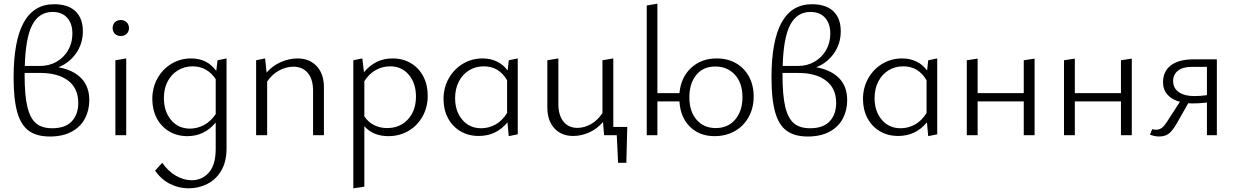

<svg xmlns="http://www.w3.org/2000/svg" viewBox="-20 -736 6723 1045"><path d="M466 -191Q466 -137 443 -92Q420 -47 371.5 -20Q323 7 251 7Q180 7 137 -24Q94 -55 74 -125Q54 -195 54 -314Q54 -713 274 -713Q351 -713 391 -674.5Q431 -636 431 -566Q431 -499 394.5 -446.5Q358 -394 298 -370Q379 -355 422.5 -310Q466 -265 466 -191ZM115 -377H198Q248 -377 288 -400Q328 -423 351 -463Q374 -503 374 -553Q374 -608 345.5 -639.5Q317 -671 266 -671Q193 -671 156 -601Q119 -531 115 -377ZM406 -176Q406 -255 351 -297Q296 -339 199 -339H114V-327Q114 -217 129 -154.5Q144 -92 176 -65Q208 -38 264 -38Q336 -38 371 -76Q406 -114 406 -176Z M593 -583Q593 -603 605.5 -615Q618 -627 638 -627Q657 -627 669.5 -614.5Q682 -602 682 -583Q682 -564 669.5 -552Q657 -540 638 -540Q618 -540 605.5 -552Q593 -564 593 -583ZM608 -408 667 -418V0H608Z M1213 -418V72Q1213 144 1184 193Q1155 242 1107.5 265.5Q1060 289 1006 289Q953 289 905.5 265Q858 241 824 193L863 150Q895 196 937.5 220.5Q980 245 1023 245Q1080 245 1117 203Q1154 161 1154 74V-69Q1092 5 1000 5Q944 5 900.5 -21Q857 -47 833 -93Q809 -139 809 -197Q809 -259 837 -309.5Q865 -360 913.5 -389Q962 -418 1020 -418Q1108 -418 1157 -350L1164 -408ZM1154 -115V-305Q1132 -339 1100 -357Q1068 -375 1029 -375Q984 -375 948 -353Q912 -331 892 -292Q872 -253 872 -203Q872 -130 911 -83Q950 -36 1014 -36Q1053 -36 1089.5 -55Q1126 -74 1154 -115Z M1743 -261V0H1684V-242Q1684 -304 1655.5 -338.5Q1627 -373 1576 -373Q1538 -373 1499.5 -352.5Q1461 -332 1434 -292V0H1374V-408L1423 -418L1431 -341Q1464 -379 1509.5 -398.5Q1555 -418 1599 -418Q1664 -418 1703.5 -376Q1743 -334 1743 -261Z M2308 -216Q2308 -153 2280 -102.5Q2252 -52 2203 -23.5Q2154 5 2094 5Q2011 5 1963 -49V280L1903 289V-408L1952 -418L1961 -343Q2023 -418 2116 -418Q2173 -418 2216.5 -392Q2260 -366 2284 -320Q2308 -274 2308 -216ZM2244 -211Q2244 -282 2205.5 -328.5Q2167 -375 2103 -375Q2063 -375 2026.5 -355.5Q1990 -336 1963 -294V-103Q1984 -71 2016 -55Q2048 -39 2087 -39Q2157 -39 2200.5 -86.5Q2244 -134 2244 -211Z M2798 -418V-5L2749 5L2742 -70Q2681 4 2586 4Q2529 4 2485.5 -22Q2442 -48 2418 -93.5Q2394 -139 2394 -197Q2394 -259 2422.5 -309.5Q2451 -360 2499.5 -389Q2548 -418 2607 -418Q2649 -418 2684 -401.5Q2719 -385 2743 -352L2749 -408ZM2740 -121V-299Q2696 -375 2613 -375Q2568 -375 2532.5 -353Q2497 -331 2477 -291.5Q2457 -252 2457 -202Q2457 -131 2496 -84.5Q2535 -38 2599 -38Q2640 -38 2676.5 -58Q2713 -78 2740 -121Z M3389 150H3344L3337 0H3268L3262 -72Q3229 -34 3186.5 -15Q3144 4 3099 4Q3036 4 2997.5 -37.5Q2959 -79 2959 -152V-408L3019 -418V-171Q3019 -109 3046.5 -74.5Q3074 -40 3123 -40Q3160 -40 3196.5 -60.5Q3233 -81 3259 -121V-408L3318 -418V-45H3394Z M4082 -211Q4082 -148 4054.5 -98.5Q4027 -49 3978.5 -22Q3930 5 3869 5Q3787 5 3735 -46.5Q3683 -98 3678 -184H3558V0H3500V-706L3558 -716V-229H3678Q3686 -315 3741.5 -366.5Q3797 -418 3881 -418Q3940 -418 3985.5 -392Q4031 -366 4056.5 -319Q4082 -272 4082 -211ZM4021 -207Q4021 -284 3980 -329Q3939 -374 3873 -374Q3807 -374 3769.5 -328Q3732 -282 3732 -207Q3732 -129 3771.5 -84Q3811 -39 3875 -39Q3943 -39 3982 -86Q4021 -133 4021 -207Z M4591 -191Q4591 -137 4568 -92Q4545 -47 4496.5 -20Q4448 7 4376 7Q4305 7 4262 -24Q4219 -55 4199 -125Q4179 -195 4179 -314Q4179 -713 4399 -713Q4476 -713 4516 -674.5Q4556 -636 4556 -566Q4556 -499 4519.5 -446.5Q4483 -394 4423 -370Q4504 -355 4547.5 -310Q4591 -265 4591 -191ZM4240 -377H4323Q4373 -377 4413 -400Q4453 -423 4476 -463Q4499 -503 4499 -553Q4499 -608 4470.5 -639.5Q4442 -671 4391 -671Q4318 -671 4281 -601Q4244 -531 4240 -377ZM4531 -176Q4531 -255 4476 -297Q4421 -339 4324 -339H4239V-327Q4239 -217 4254 -154.5Q4269 -92 4301 -65Q4333 -38 4389 -38Q4461 -38 4496 -76Q4531 -114 4531 -176Z M5081 -418V-5L5032 5L5025 -70Q4964 4 4869 4Q4812 4 4768.5 -22Q4725 -48 4701 -93.5Q4677 -139 4677 -197Q4677 -259 4705.5 -309.5Q4734 -360 4782.5 -389Q4831 -418 4890 -418Q4932 -418 4967 -401.5Q5002 -385 5026 -352L5032 -408ZM5023 -121V-299Q4979 -375 4896 -375Q4851 -375 4815.5 -353Q4780 -331 4760 -291.5Q4740 -252 4740 -202Q4740 -131 4779 -84.5Q4818 -38 4882 -38Q4923 -38 4959.5 -58Q4996 -78 5023 -121Z M5611 -417V0H5552V-184H5301V0H5242V-408L5301 -417V-229H5552V-408Z M6140 -417V0H6081V-184H5830V0H5771V-408L5830 -417V-229H6081V-408Z M6603 -413V0H6549V-178Q6506 -173 6471 -173Q6455 -173 6447 -174L6399 -89Q6370 -35 6348 -14Q6326 7 6289 7Q6266 7 6239 -3L6251 -33Q6260 -30 6272 -30Q6295 -30 6310.5 -46Q6326 -62 6356 -111L6402 -182Q6359 -193 6334.5 -220.5Q6310 -248 6310 -288Q6310 -348 6353 -380.5Q6396 -413 6476 -413ZM6549 -218V-372H6466Q6418 -372 6391.5 -351.5Q6365 -331 6365 -295Q6365 -256 6396 -234.5Q6427 -213 6480 -213Q6511 -213 6549 -218Z"/></svg>

Font: Ysabeau Infant Semilight
Style: Regular
Weight: 300
Designer: Christian Thalmann (Catharsis Fonts)
Version: Version 0.003